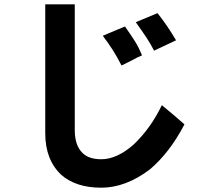

<svg xmlns="http://www.w3.org/2000/svg" viewBox="-20 -741 960 891"><path d="M791 -203 836 -164Q769 -35 677 44Q564 130 450 130Q333 130 265 71Q190 1 190 -122V-721H327V-137Q327 -66 363 -31Q392 -2 450 -2Q523 -2 601 -71Q681 -148 731 -253Q751 -237 791 -203ZM695 -506Q679 -537 660 -566Q641 -595 610 -638L711 -680Q757 -622 797 -554ZM592 -461 544 -437Q524 -476 504.5 -507Q485 -538 457 -575Q487 -587 509 -597L560 -618Q591 -574 607.5 -547.5Q624 -521 639 -484Q617 -475 592 -461Z"/></svg>

Font: BM Euljiro oraeorae
Style: Regular
Weight: 400
Designer: Bongjin Kim; Bomjun Kim; Myungsoo Han; Hyesun Chae; Mikyoung Jeong; Wujin Sim; Minjae Kang; Suwha Jang;
Foundry: Sandoll Inc.
Version: Version 1.000;hotconv 1.0.109;makeexe 2.5.65596